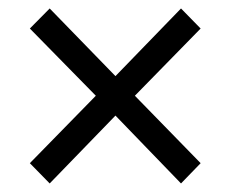

<svg xmlns="http://www.w3.org/2000/svg" viewBox="-20 -554 540 449"><path d="M96.2 -125 49.8 -172.4 204.1 -330.1 49.8 -487.3 96.2 -534.2 250 -376 403.3 -534.2 449.2 -487.3 295.4 -330.1 449.2 -172.4 403.3 -125 250 -283.7Z"/></svg>

Font: Varta Light Medium
Style: Regular
Weight: 500
Version: Version 1.004